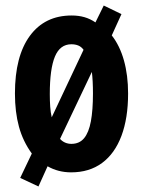

<svg xmlns="http://www.w3.org/2000/svg" viewBox="-20 -613 517 694"><path d="M443 -275Q443 -186 419 -122Q395 -58 349 -24Q303 10 237 10Q214 10 192.5 4.5Q171 -1 152 -12L119 61L53 30L95 -58Q63 -102 48.5 -155Q34 -208 34 -275Q34 -410 88 -483.5Q142 -557 239 -557Q264 -557 285 -551Q306 -545 325 -532L355 -593L419 -562L384 -485Q413 -448 428 -394.5Q443 -341 443 -275ZM160 -273Q160 -248 161.5 -227Q163 -206 167 -189L282 -433Q274 -444 263 -448.5Q252 -453 238 -453Q197 -453 178.5 -408.5Q160 -364 160 -273ZM316 -275Q316 -298 315 -317.5Q314 -337 312 -353L197 -111Q205 -102 215.5 -97.5Q226 -93 238 -93Q267 -93 284 -113.5Q301 -134 308.5 -174.5Q316 -215 316 -275Z"/></svg>

Font: Noto Sans Display ExtraCondensed
Style: Bold
Weight: 700
Width: 2
Designer: Monotype Design Team
Foundry: Monotype Imaging Inc.
Version: Version 2.003